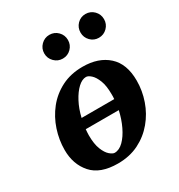

<svg xmlns="http://www.w3.org/2000/svg" viewBox="-174 -839 901 968"><g transform="rotate(-30 276.5 -355.5)"><path d="M522 -303.2Q522 -244.1 502.4 -188Q482.9 -131.8 445.3 -86.7Q407.7 -41.5 354 -14.6Q300.3 12.2 231.9 12.2Q129.4 12.2 80.8 -42.7Q32.2 -97.7 32.2 -181.2Q32.2 -239.7 51 -296.6Q69.8 -353.5 106.4 -399.4Q143.1 -445.3 196.8 -472.7Q250.5 -500 319.8 -500Q412.1 -500 467 -450.4Q522 -400.9 522 -303.2ZM377.9 -307.1Q377.9 -356 366 -386.7Q354 -417.5 337.9 -432.1Q321.8 -446.8 309.1 -446.8Q286.1 -446.8 262.2 -424.6Q238.3 -402.3 218.3 -364.5Q198.2 -326.7 187 -278.8H377Q377.9 -285.6 377.9 -293Q377.9 -300.3 377.9 -307.1ZM369.1 -219.2H176.8Q176.3 -210.9 175.5 -202.1Q174.8 -193.4 174.8 -185.1Q174.8 -133.8 187.3 -102.5Q199.7 -71.3 216.3 -57.1Q232.9 -43 244.1 -43Q271 -43 295.7 -67.4Q320.3 -91.8 339.6 -132.1Q358.9 -172.4 369.1 -219.2ZM534.2 -653.8Q534.2 -625.5 514.2 -605.2Q494.1 -585 465.3 -585Q437 -585 417.2 -605.2Q397.5 -625.5 397.5 -653.8Q397.5 -682.6 417.2 -702.9Q437 -723.1 465.3 -723.1Q494.1 -723.1 514.2 -702.9Q534.2 -682.6 534.2 -653.8ZM324.2 -653.8Q324.2 -625.5 304.2 -605.2Q284.2 -585 255.4 -585Q227.1 -585 206.8 -605.2Q186.5 -625.5 186.5 -653.8Q186.5 -682.6 206.8 -702.9Q227.1 -723.1 255.4 -723.1Q284.2 -723.1 304.2 -702.9Q324.2 -682.6 324.2 -653.8Z"/></g></svg>

Font: Charis
Style: Bold Italic
Weight: 700
Italic angle: -11°
Designer: Walt Agee, Miriam Martin, Annie Olsen, Victor Gaultney, Lorna Priest, Alan Ward, Bob Hallissy, Martin Hosken, Sharon Cor
Foundry: SIL Global
Version: Version 7.000